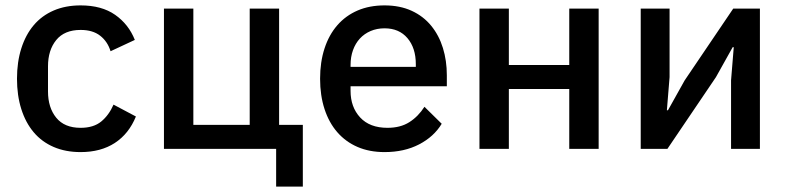

<svg xmlns="http://www.w3.org/2000/svg" viewBox="-20 -552 2916 712"><path d="M279 12Q223 12 179 -7Q135 -26 105 -61.5Q75 -97 59 -147.5Q43 -198 43 -260Q43 -322 59 -372.5Q75 -423 105 -458.5Q135 -494 179 -513Q223 -532 279 -532Q357 -532 407 -497Q457 -462 480 -404L390 -362Q379 -398 351.5 -419.5Q324 -441 279 -441Q219 -441 188.5 -403.5Q158 -366 158 -306V-213Q158 -153 188.5 -115.5Q219 -78 279 -78Q327 -78 355.5 -101.5Q384 -125 401 -164L484 -120Q458 -56 406 -22Q354 12 279 12Z M1004 0H588V-520H697V-89H906V-520H1015V-89H1103V140H1004Z M1406 12Q1350 12 1306 -7Q1262 -26 1231 -61.5Q1200 -97 1183.5 -147.5Q1167 -198 1167 -260Q1167 -322 1183.5 -372.5Q1200 -423 1231 -458.5Q1262 -494 1306 -513Q1350 -532 1406 -532Q1463 -532 1506.5 -512Q1550 -492 1579 -456.5Q1608 -421 1622.5 -374Q1637 -327 1637 -273V-232H1280V-215Q1280 -155 1315.5 -116.5Q1351 -78 1417 -78Q1465 -78 1498 -99Q1531 -120 1554 -156L1618 -93Q1589 -45 1534 -16.5Q1479 12 1406 12ZM1406 -447Q1378 -447 1354.5 -437Q1331 -427 1314.5 -409Q1298 -391 1289 -366Q1280 -341 1280 -311V-304H1522V-314Q1522 -374 1491 -410.5Q1460 -447 1406 -447Z M1758 -520H1867V-311H2091V-520H2200V0H2091V-222H1867V0H1758Z M2356 -520H2463V-266L2453 -143H2457L2519 -254L2699 -520H2798V0H2691V-254L2701 -377H2697L2635 -266L2455 0H2356Z"/></svg>

Font: IBMPlexSans-Medium
Style: Regular
Weight: 500
Designer: Mike Abbink, Paul van der Laan, Pieter van Rosmalen
Foundry: Bold Monday
Version: Version 3.1